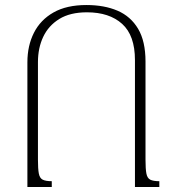

<svg xmlns="http://www.w3.org/2000/svg" viewBox="-20 -744 695 764"><path d="M186 0H89V-496Q89 -562 115 -613.5Q141 -665 193 -694.5Q245 -724 324 -724Q395 -724 447.5 -701.5Q500 -679 529.5 -629.5Q559 -580 559 -499V-108Q559 -72 562.5 -53.5Q566 -35 578 -29Q590 -23 614 -23V0H517V-505Q517 -603 466 -649Q415 -695 326 -695Q259 -695 216 -668.5Q173 -642 152 -597.5Q131 -553 131 -497V-108Q131 -72 134.5 -53.5Q138 -35 150 -29Q162 -23 186 -23Z"/></svg>

Font: Noto Serif Armenian ExtraLight
Style: Regular
Weight: 250
Version: Version 2.007